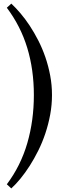

<svg xmlns="http://www.w3.org/2000/svg" viewBox="-20 -780 345 1071"><path d="M168.9 -250Q168.9 -391.1 132.1 -512.7Q95.2 -634.3 18.1 -736.8L43 -759.8Q67.9 -736.8 94.2 -705.8Q120.6 -674.8 145.8 -636.7Q170.9 -598.6 193.6 -554.2Q216.3 -509.8 233.2 -460.7Q250 -411.6 260 -358.6Q270 -305.7 270 -250Q270 -194.3 260 -140.6Q250 -86.9 233.2 -36.4Q216.3 14.2 193.6 59.8Q170.9 105.5 145.8 144.8Q120.6 184.1 94.2 216.3Q67.9 248.5 43 271L18.1 248Q95.7 144.5 132.3 18.3Q168.9 -107.9 168.9 -250Z"/></svg>

Font: Lora
Style: Regular
Weight: 400
Designer: Olga Karpushina, Alexei Vanyashin
Foundry: Cyreal (www.cyreal.org, a@cyreal.org)
Version: Version 1.014